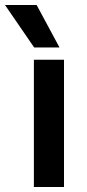

<svg xmlns="http://www.w3.org/2000/svg" viewBox="-65 -745 345 765"><path d="M172 -556H71L-45 -725H81ZM190 0H70V-507H190Z"/></svg>

Font: Hind Guntur SemiBold
Style: Regular
Weight: 600
Designer: Manushi Parikh, Hitesh Malaviya
Foundry: Indian Type Foundry
Version: Version 1.000;PS 1.0;hotconv 1.0.86;makeotf.lib2.5.63406; tt